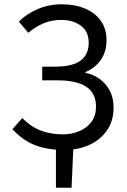

<svg xmlns="http://www.w3.org/2000/svg" viewBox="-20 -688 594 896"><path d="M241 188V0L323 -16L314 188ZM281 12Q205 12 146.5 -9.5Q88 -31 38 -85L84 -137Q127 -94 173.5 -77.5Q220 -61 273 -61Q316 -61 351.5 -76.5Q387 -92 407.5 -120.5Q428 -149 428 -190Q428 -254 382 -283.5Q336 -313 251 -313H177V-377H236Q319 -377 356.5 -405.5Q394 -434 394 -489Q394 -540 358 -567.5Q322 -595 266 -595Q220 -595 181.5 -578.5Q143 -562 112 -535L68 -587Q102 -622 154.5 -645Q207 -668 268 -668Q330 -668 377 -648Q424 -628 450.5 -591Q477 -554 477 -500Q477 -446 450 -408Q423 -370 379 -352V-348Q415 -341 444.5 -320Q474 -299 492 -265.5Q510 -232 510 -186Q510 -123 478.5 -78.5Q447 -34 395 -11Q343 12 281 12Z"/></svg>

Font: Source Sans 3
Style: Regular
Weight: 400
Designer: Paul D. Hunt
Foundry: Adobe
Version: Version 3.046;hotconv 1.0.118;makeotfexe 2.5.65603